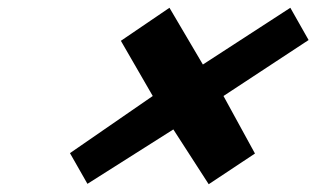

<svg xmlns="http://www.w3.org/2000/svg" viewBox="-20 -600 814 494"><path d="M373 -353 160 -206 205 -127 426 -267 517 -126 636 -205 555 -353 774 -497 727 -580 502 -434 416 -580 291 -495Z"/></svg>

Font: Passageway
Style: BdSuIt
Weight: 700
Foundry: Ascender Corporation
Version: Version 1.11